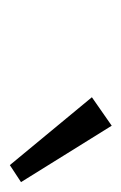

<svg xmlns="http://www.w3.org/2000/svg" viewBox="54 -784 253 402"><g transform="rotate(90 181.0 -583.5)"><path d="M326.2 -477.1 184.1 -648.9 243.7 -690.4 361.8 -500.5Z"/></g></svg>

Font: Elstob 18pt Medium
Style: Italic
Weight: 500
Italic angle: -20°
Designer: Peter S. Baker
Version: Version 1.015